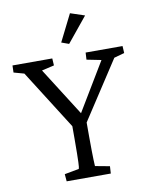

<svg xmlns="http://www.w3.org/2000/svg" viewBox="-87 -829 692 891"><g transform="rotate(-10 259.5 -383.0)"><path d="M471.7 -526.4 273.4 -222.7 293 -279.3V-188.5Q293 -146.5 293.5 -120.1Q293.9 -93.8 294.4 -78.6Q294.9 -63.5 295.4 -56.6Q295.9 -49.8 295.9 -46.9L364.3 -34.2L362.3 0H154.3L151.4 -34.2L219.7 -46.9Q220.7 -49.8 221.7 -56.6Q222.7 -63.5 223.1 -78.6Q223.6 -93.8 224.1 -120.1Q224.6 -146.5 224.6 -188.5V-279.3L240.2 -222.7L47.9 -526.4L-1 -540L0 -573.2H187.5L189.5 -540L130.9 -526.4L280.3 -291H269.5L411.1 -526.4L342.8 -540L344.7 -573.2H518.6L520.5 -540ZM276.4 -626 241.2 -638.7 304.7 -765.6 372.1 -743.2Z"/></g></svg>

Font: Crimson Pro ExtraLight Light
Style: Regular
Weight: 300
Version: Version 1.002